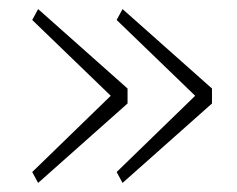

<svg xmlns="http://www.w3.org/2000/svg" viewBox="-20 -503 522 423"><path d="M51 -124 224 -292 51 -459 64 -483 261 -308V-275L64 -100ZM237 -124 410 -292 237 -459 250 -483 447 -308V-275L250 -100Z"/></svg>

Font: IBM Plex Sans KR ExtraLight
Style: Regular
Weight: 200
Designer: Mike Abbink; Paul van der Laan; Pieter van Rosmalen; Wujin Sim; Chorong Kim; Dohee Lee;
Foundry: Sandoll Inc.
Version: Version 1.001